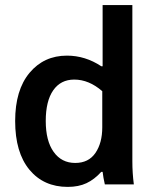

<svg xmlns="http://www.w3.org/2000/svg" viewBox="-20 -730 601 760"><path d="M384.8 -226.1V-369.1Q332 -415 273.9 -415Q220.2 -415 190.7 -372.6Q161.1 -330.1 161.1 -251Q161.1 -172.4 192.4 -128.7Q223.6 -85 277.8 -85Q330.6 -85 357.7 -124.5Q384.8 -164.1 384.8 -226.1ZM503.9 -710V-91.8Q503.9 -44.9 509.8 0H395Q388.7 -27.3 386.2 -49.8H380.9Q353.5 -19.5 322.3 -4.9Q291 9.8 248 9.8Q152.8 9.8 96.4 -58.3Q40 -126.5 40 -251Q40 -373.5 96.9 -441.7Q153.8 -509.8 245.1 -509.8Q317.4 -509.8 380.9 -467.8H386.2V-710Z"/></svg>

Font: LT Hoop SemBd
Style: Regular
Weight: 600
Designer: Daniel Lyons
Foundry: LyonsType
Version: Version 1.000